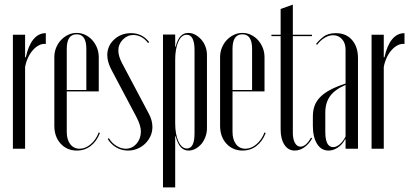

<svg xmlns="http://www.w3.org/2000/svg" viewBox="-20 -646 1783 834"><path d="M89 -495V-397H92Q103 -448 125 -475Q147 -502 179 -502V-455Q164 -457 149.5 -449.5Q135 -442 123 -428.5Q111 -415 102 -396Q93 -377 89 -355V0H36V-495Z M216 -397Q216 -419 223.5 -438Q231 -457 244.5 -471.5Q258 -486 275.5 -494.5Q293 -503 313 -503Q333 -503 350.5 -494.5Q368 -486 381 -471.5Q394 -457 401.5 -438Q409 -419 409 -397V-249H270V-73Q270 -40 285 -20Q300 0 326 0Q351 0 374 -19.5Q397 -39 409 -71L414 -68Q400 -32 374 -12Q348 8 314 8Q271 8 243.5 -22Q216 -52 216 -100ZM355 -255V-434Q355 -497 313 -497Q270 -497 270 -434V-255Z M623 -459Q611 -476 594 -485Q577 -494 559 -494Q533 -494 513.5 -474Q494 -454 494 -426Q494 -402 511 -370L626 -153Q642 -124 642 -94Q642 -73 633.5 -54.5Q625 -36 610.5 -22Q596 -8 577 0Q558 8 536 8Q509 8 486 -5Q463 -18 448 -42L453 -46Q465 -25 485.5 -12.5Q506 0 526 0Q554 0 573 -22Q592 -44 592 -75Q592 -101 572 -139L465 -341Q446 -377 446 -406Q446 -447 476 -474.5Q506 -502 549 -502Q598 -502 628 -463Z M688 -496H741V-443H743Q751 -475 764.5 -489Q778 -503 798 -503Q814 -503 828.5 -495Q843 -487 854.5 -474Q866 -461 872.5 -443.5Q879 -426 879 -407V-89Q879 -70 872.5 -52Q866 -34 855 -21Q844 -8 829.5 0Q815 8 799 8Q779 8 765.5 -6.5Q752 -21 743 -54H741V168H688ZM741 -110Q741 -63 755 -32Q769 -1 792 -1Q825 -1 825 -67V-429Q825 -461 816.5 -478Q808 -495 791 -495Q768 -495 754.5 -464.5Q741 -434 741 -386Z M936 -397Q936 -419 943.5 -438Q951 -457 964.5 -471.5Q978 -486 995.5 -494.5Q1013 -503 1033 -503Q1053 -503 1070.5 -494.5Q1088 -486 1101 -471.5Q1114 -457 1121.5 -438Q1129 -419 1129 -397V-249H990V-73Q990 -40 1005 -20Q1020 0 1046 0Q1071 0 1094 -19.5Q1117 -39 1129 -71L1134 -68Q1120 -32 1094 -12Q1068 8 1034 8Q991 8 963.5 -22Q936 -52 936 -100ZM1075 -255V-434Q1075 -497 1033 -497Q990 -497 990 -434V-255Z M1260 8Q1232 8 1215.5 -17Q1199 -42 1199 -84V-489H1159V-495H1199V-607L1252 -626V-495H1335V-489H1252V-68Q1252 -42 1261 -25.5Q1270 -9 1285 -9Q1309 -9 1331 -48L1336 -45Q1322 -20 1302 -6Q1282 8 1260 8Z M1339 -139Q1339 -166 1346.5 -186.5Q1354 -207 1370.5 -224Q1387 -241 1414 -255.5Q1441 -270 1481 -283V-431Q1481 -459 1465.5 -476Q1450 -493 1427 -493Q1409 -493 1390.5 -482Q1372 -471 1357 -451L1353 -455Q1365 -471 1385 -486.5Q1405 -502 1439 -502Q1483 -502 1509 -472.5Q1535 -443 1535 -393V0H1481V-41H1479Q1467 -18 1447.5 -5Q1428 8 1407 8Q1375 8 1357 -21.5Q1339 -51 1339 -99ZM1427 -7Q1441 -7 1455.5 -19Q1470 -31 1481 -53V-277Q1434 -257 1413.5 -228Q1393 -199 1393 -157V-74Q1393 -7 1427 -7Z M1647 -495V-397H1650Q1661 -448 1683 -475Q1705 -502 1737 -502V-455Q1722 -457 1707.5 -449.5Q1693 -442 1681 -428.5Q1669 -415 1660 -396Q1651 -377 1647 -355V0H1594V-495Z"/></svg>

Font: Moniqa Cond Display
Style: Regular
Weight: 400
Width: 3
Designer: Rajesh Rajput
Foundry: Rajesh Rajput
Version: Version 1.000